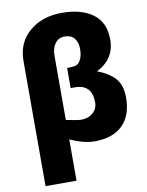

<svg xmlns="http://www.w3.org/2000/svg" viewBox="-110 -871 934 1222"><g transform="rotate(-10 356.5 -260.0)"><path d="M83 274.4V-535.2Q83 -652.3 165.5 -723.1Q248 -793.9 375 -793.9Q502 -793.9 576.2 -739.3Q650.4 -684.6 650.4 -573.2Q650.4 -447.3 532.2 -388.7Q607.4 -360.4 646.5 -316.4Q685.5 -272.5 685.5 -192.4Q685.5 -76.2 622.1 -14.2Q558.6 47.9 440.4 47.9Q374 47.9 283.2 7.8V274.4ZM283.2 -118.2Q292 -117.2 325.2 -109.9Q358.4 -102.5 381.8 -102.5Q425.8 -102.5 456.1 -128.4Q486.3 -154.3 486.3 -196.3Q486.3 -312.5 376 -312.5H348.6V-442.4L386.7 -444.3Q418 -445.3 434.6 -473.6Q451.2 -502 451.2 -546.9Q451.2 -591.8 429.7 -617.2Q408.2 -642.6 368.2 -642.6Q328.1 -642.6 305.7 -612.3Q283.2 -582 283.2 -533.2Z"/></g></svg>

Font: GenEi M Gothic v2 Black
Style: Regular
Weight: 900
Version: Version 2.0